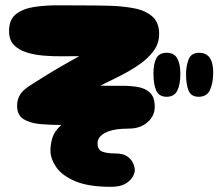

<svg xmlns="http://www.w3.org/2000/svg" viewBox="-20 -722 854 742"><path d="M409 0Q321 0 270 -22Q219 -44 197 -76.5Q175 -109 175 -140Q175 -166 183 -191Q191 -216 217 -239Q175 -239 135.5 -242.5Q96 -246 71 -261.5Q46 -277 46 -314Q46 -335 56 -353.5Q66 -372 95 -391Q120 -407 153 -427.5Q186 -448 221.5 -468.5Q257 -489 286 -505Q257 -505 221 -504.5Q185 -504 149 -507Q113 -510 82.5 -519.5Q52 -529 33.5 -548.5Q15 -568 15 -602Q15 -647 42.5 -668Q70 -689 114.5 -695.5Q159 -702 211 -701.5Q263 -701 312 -701Q359 -701 408.5 -699.5Q458 -698 500.5 -689.5Q543 -681 569 -658Q595 -635 595 -591Q595 -554 573.5 -525Q552 -496 518 -472.5Q484 -449 444.5 -429Q405 -409 368 -391Q407 -390 444 -390.5Q481 -391 511.5 -386Q542 -381 560 -363.5Q578 -346 578 -309Q578 -274 550 -249.5Q522 -225 477 -225Q419 -225 388 -209.5Q357 -194 357 -168Q357 -143 375.5 -136Q394 -129 425 -129Q456 -129 472 -117.5Q488 -106 494.5 -91Q501 -76 501 -64Q501 -53 492 -37.5Q483 -22 463 -11Q443 0 409 0ZM748 -348Q718 -348 708.5 -372.5Q699 -397 699 -435Q699 -467 709 -492.5Q719 -518 750 -518Q804 -518 804 -441Q804 -403 792 -375.5Q780 -348 748 -348ZM624 -348Q595 -348 584 -371.5Q573 -395 573 -438Q573 -475 584 -496.5Q595 -518 624 -518Q653 -518 665 -496.5Q677 -475 677 -437Q677 -395 665 -371.5Q653 -348 624 -348Z"/></svg>

Font: Cherry Bomb One
Style: Regular
Weight: 400
Designer: satsuyako
Foundry: satsuyako
Version: Version 4.100; ttfautohint (v1.8.3)